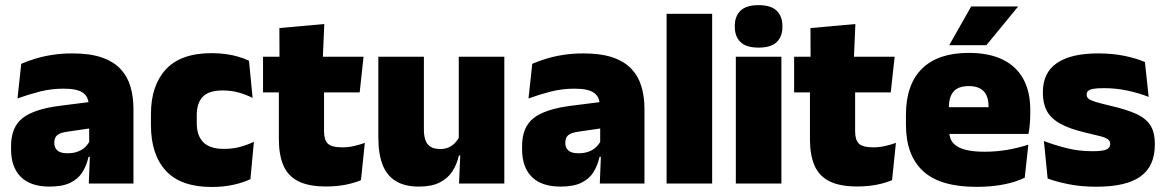

<svg xmlns="http://www.w3.org/2000/svg" viewBox="-20 -713 4526 746"><path d="M498.5 0H325L330 -126L326.5 -130.5V-283.5L325 -301.5Q325 -336 302.8 -352.2Q280.5 -368.5 227 -368.5Q178.5 -368.5 133.8 -357Q89 -345.5 48 -330.5L62.5 -465Q87.5 -476 118 -485.2Q148.5 -494.5 184.5 -500Q220.5 -505.5 261 -505.5Q329.5 -505.5 375.2 -489.8Q421 -474 448 -445.2Q475 -416.5 486.8 -377Q498.5 -337.5 498.5 -290ZM172.5 12Q98.5 12 60.8 -25.8Q23 -63.5 23 -133V-145.5Q23 -219.5 68.2 -254.5Q113.5 -289.5 213 -302L338.5 -318L349 -217L242.5 -201.5Q213.5 -197.5 202.2 -187.8Q191 -178 191 -159V-157Q191 -139.5 202.8 -128.5Q214.5 -117.5 242 -117.5Q265 -117.5 281.8 -123.8Q298.5 -130 309.8 -140.5Q321 -151 327.5 -163.5L352.5 -103.5H324Q316.5 -70 300.2 -44Q284 -18 253.5 -3Q223 12 172.5 12Z M803 13.5Q682.5 13.5 624.5 -49.5Q566.5 -112.5 566.5 -227V-269.5Q566.5 -380.5 624.5 -443.5Q682.5 -506.5 802.5 -506.5Q832 -506.5 858.5 -502.8Q885 -499 907.5 -492.2Q930 -485.5 947.5 -477L961.5 -332.5Q937 -345 908.5 -353.2Q880 -361.5 845 -361.5Q791 -361.5 767.8 -337Q744.5 -312.5 744.5 -266.5V-234Q744.5 -186 770 -160.2Q795.5 -134.5 850 -134.5Q884 -134.5 911.8 -142Q939.5 -149.5 966.5 -162L953 -17Q925.5 -3.5 886.5 5Q847.5 13.5 803 13.5Z M1247 11.5Q1178.5 11.5 1138.2 -9.2Q1098 -30 1080.8 -71Q1063.5 -112 1063.5 -172V-436H1239V-202Q1239 -170 1253.5 -155.2Q1268 -140.5 1310.5 -140.5Q1333.5 -140.5 1356.2 -145.8Q1379 -151 1397.5 -158L1382.5 -13Q1356.5 -2 1322.5 4.8Q1288.5 11.5 1247 11.5ZM1377.5 -354H1002V-492.5H1392.5ZM1234 -480.5H1066L1065.5 -604L1240 -619.5Z M1450 -492.5H1627V-209.5Q1627 -186 1632.8 -169Q1638.5 -152 1652.5 -143Q1666.5 -134 1690.5 -134Q1709.5 -134 1723.8 -140.5Q1738 -147 1748.2 -158Q1758.5 -169 1764.5 -182L1791.5 -109H1763Q1755.5 -75 1737.8 -47.5Q1720 -20 1688.5 -4Q1657 12 1607 12Q1553.5 12 1518.5 -9Q1483.5 -30 1466.8 -72.2Q1450 -114.5 1450 -179ZM1762.5 -492.5H1939.5V0H1763.5L1769 -126.5L1762.5 -144.5Z M2484 0H2310.5L2315.5 -126L2312 -130.5V-283.5L2310.5 -301.5Q2310.5 -336 2288.2 -352.2Q2266 -368.5 2212.5 -368.5Q2164 -368.5 2119.2 -357Q2074.5 -345.5 2033.5 -330.5L2048 -465Q2073 -476 2103.5 -485.2Q2134 -494.5 2170 -500Q2206 -505.5 2246.5 -505.5Q2315 -505.5 2360.8 -489.8Q2406.5 -474 2433.5 -445.2Q2460.5 -416.5 2472.2 -377Q2484 -337.5 2484 -290ZM2158 12Q2084 12 2046.2 -25.8Q2008.5 -63.5 2008.5 -133V-145.5Q2008.5 -219.5 2053.8 -254.5Q2099 -289.5 2198.5 -302L2324 -318L2334.5 -217L2228 -201.5Q2199 -197.5 2187.8 -187.8Q2176.5 -178 2176.5 -159V-157Q2176.5 -139.5 2188.2 -128.5Q2200 -117.5 2227.5 -117.5Q2250.5 -117.5 2267.2 -123.8Q2284 -130 2295.2 -140.5Q2306.5 -151 2313 -163.5L2338 -103.5H2309.5Q2302 -70 2285.8 -44Q2269.5 -18 2239 -3Q2208.5 12 2158 12Z M2747 0H2570V-659.5H2747Z M3016 0H2839V-492.5H3016ZM2927.5 -528Q2879 -528 2857 -549.8Q2835 -571.5 2835 -608.5V-612.5Q2835 -649.5 2857 -671.2Q2879 -693 2927.5 -693Q2975.5 -693 2997.8 -671.2Q3020 -649.5 3020 -612.5V-608.5Q3020 -571 2997.8 -549.5Q2975.5 -528 2927.5 -528Z M3310.5 11.5Q3242 11.5 3201.8 -9.2Q3161.5 -30 3144.2 -71Q3127 -112 3127 -172V-436H3302.5V-202Q3302.5 -170 3317 -155.2Q3331.5 -140.5 3374 -140.5Q3397 -140.5 3419.8 -145.8Q3442.5 -151 3461 -158L3446 -13Q3420 -2 3386 4.8Q3352 11.5 3310.5 11.5ZM3441 -354H3065.5V-492.5H3456ZM3297.5 -480.5H3129.5L3129 -604L3303.5 -619.5Z M3774 13Q3632.5 13 3566.2 -48.5Q3500 -110 3500 -228.5V-267Q3500 -384.5 3562.2 -446Q3624.5 -507.5 3744 -507.5Q3823.5 -507.5 3876.5 -481.2Q3929.5 -455 3956.2 -405.8Q3983 -356.5 3983 -287V-271.5Q3983 -251.5 3981.2 -230.8Q3979.5 -210 3976 -192.5H3817.5Q3819.5 -223 3820.2 -250Q3821 -277 3821 -298.5Q3821 -324.5 3813 -342.2Q3805 -360 3788 -369.2Q3771 -378.5 3744 -378.5Q3703.5 -378.5 3685.2 -357.5Q3667 -336.5 3667 -298V-253.5L3668 -234.5V-203.5Q3668 -188 3673.5 -173.5Q3679 -159 3693.8 -147.8Q3708.5 -136.5 3735.8 -130Q3763 -123.5 3806.5 -123.5Q3851 -123.5 3893.5 -130.8Q3936 -138 3975.5 -151L3961.5 -22.5Q3927 -5.5 3879.2 3.8Q3831.5 13 3774 13ZM3940.5 -192.5H3593.5V-296.5H3940.5ZM3669 -539 3753.5 -688H3934.5V-686L3812.5 -537.5H3669Z M4240 12.5Q4181.5 12.5 4133.5 3Q4085.5 -6.5 4050.5 -19.5L4036 -165Q4075 -150 4122.8 -137.8Q4170.5 -125.5 4224.5 -125.5Q4264 -125.5 4278.8 -132Q4293.5 -138.5 4293.5 -153V-154Q4293.5 -165 4285 -171.5Q4276.5 -178 4255.2 -183.8Q4234 -189.5 4196.5 -198Q4135 -212.5 4099 -232.8Q4063 -253 4047.5 -282Q4032 -311 4032 -351V-355Q4032 -431 4086.8 -468.2Q4141.5 -505.5 4246.5 -505.5Q4303 -505.5 4349.8 -495.8Q4396.5 -486 4428.5 -472L4443 -336.5Q4406.5 -351 4361.5 -360.8Q4316.5 -370.5 4269.5 -370.5Q4242.5 -370.5 4227.8 -367.8Q4213 -365 4207.5 -359.5Q4202 -354 4202 -346V-345Q4202 -336 4209 -329.8Q4216 -323.5 4235.5 -317.5Q4255 -311.5 4292.5 -302.5Q4354 -288.5 4392.5 -271.5Q4431 -254.5 4449 -227.2Q4467 -200 4467 -153.5V-150.5Q4467 -67.5 4411.5 -27.5Q4356 12.5 4240 12.5Z"/></svg>

Font: Anek Devanagari ExtraBold
Style: Regular
Weight: 800
Designer: Kailash Malviya (Devanagari) & Yesha Goshar (Latin)
Foundry: Ek Type
Version: Version 1.003